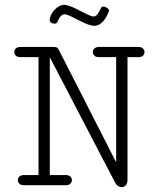

<svg xmlns="http://www.w3.org/2000/svg" viewBox="-20 -766 645 794"><path d="M246.1 -746.1C216.3 -746.1 185.5 -710 185.5 -681.6C185.5 -673.8 196.8 -668 205.6 -668C210.4 -668 214.4 -669.9 216.3 -673.8C225.1 -694.3 234.4 -707 247.1 -707C248.5 -707 250 -707 251.5 -706.5C277.3 -700.7 317.9 -670.9 356 -661.1C360.4 -660.2 365.2 -659.2 369.1 -659.2C402.3 -659.2 420.9 -694.8 430.7 -720.2C432.6 -729.5 417.5 -738.8 407.2 -738.8C403.8 -738.8 400.4 -737.8 398.9 -734.9C390.1 -718.8 382.3 -697.8 367.2 -697.8C346.7 -697.8 288.1 -738.8 253.9 -745.1C251 -745.6 248.5 -746.1 246.1 -746.1ZM63 -529.8H139.2V-42H77.6C61.5 -42 53.7 -31.2 53.7 -21C53.7 -10.3 62 0 78.1 0H252.9C269 0 277.3 -10.3 277.3 -21C277.3 -31.2 269.5 -42 253.4 -42H186V-529.3L456.1 -10.7C462.4 1.5 473.1 7.8 483.4 7.8C496.1 7.8 507.3 -2 507.3 -22.9V-529.8H554.2C569.8 -529.8 577.6 -540 577.6 -550.3C577.6 -561 569.3 -571.8 553.2 -571.8H388.7C372.1 -571.8 363.8 -561 363.8 -550.3C363.8 -540 371.6 -529.8 387.7 -529.8H460.4V-94.7L223.1 -560.1C219.2 -567.9 214.4 -571.8 203.6 -571.8H63.5C47.4 -571.8 39.1 -561 39.1 -550.3C39.1 -540 46.9 -529.8 63 -529.8Z"/></svg>

Font: Cutive Mono
Style: Regular
Weight: 400
Monospace: yes
Designer: Vernon Adams
Foundry: Vernon Adams
Version: Version 1.002